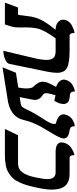

<svg xmlns="http://www.w3.org/2000/svg" viewBox="442 -1048 624 1549"><g transform="rotate(90 754.5 -273.0)"><path d="M389.2 13.2 448.2 -235.8Q452.1 -248 454.1 -262.2Q462.9 -306.6 462.9 -335.9Q462.9 -375 446.3 -392.1Q429.7 -409.2 394 -409.2H289.1Q221.7 -319.3 208 -256.8Q200.2 -212.4 200.2 -165Q200.2 -160.2 200.7 -150.9Q201.2 -141.6 201.2 -137.2V-120.1Q201.2 -79.1 195.8 -61L176.8 0H1L40 -106H99.1L101.6 -122.6Q103.5 -135.7 104 -143.1Q112.8 -210.9 113.8 -213.9Q124.5 -268.1 151.4 -313.2Q178.2 -358.4 220.2 -409.2Q182.1 -409.2 160.2 -426.8Q138.2 -444.3 138.2 -471.2Q138.2 -475.1 140.1 -484.9Q143.6 -502.4 155.5 -516.8Q167.5 -531.2 182.4 -539.3Q197.3 -547.4 211.7 -552.7Q226.1 -558.1 235.4 -560.1L245.1 -562Q246.6 -522 266.1 -522H390.1Q488.8 -522 527.8 -500.7Q566.9 -479.5 566.9 -419.9Q566.9 -388.7 558.1 -344.2L495.1 -37.1Q491.2 -17.1 464.8 -4.9Q438 7.8 413.6 10.7Z M816.4 -127.9Q833 -129.9 841.8 -139.6Q850.6 -149.9 863.8 -178.2Q892.6 -239.7 937.5 -308.1Q971.2 -357.9 977.5 -381.8Q979.5 -397.5 979.5 -400.9Q979.5 -411.1 975.6 -411.1Q901.9 -429.7 901.9 -472.2Q901.9 -479 902.8 -482.9Q907.2 -503.9 918.5 -520Q929.7 -536.1 942.9 -544.2Q956.1 -552.2 968.5 -557.1Q981 -562 989.3 -563L997.6 -564Q998.5 -542 1006.1 -533.2Q1013.7 -524.4 1035.6 -521Q1096.7 -512.2 1096.7 -475.1Q1096.7 -473.6 1096.2 -470Q1095.7 -466.3 1095.7 -464.8Q1092.8 -451.7 1082.5 -430.4Q1072.3 -409.2 1063.5 -394.5L1035.6 -348.1Q1009.8 -304.7 1000 -288.1Q986.3 -262.7 970.7 -225.6Q956.1 -189.9 948.7 -155.8Q922.9 -36.6 767.6 -20L643.1 0Q556.6 13.2 522.5 19L566.4 -88.9L685.5 -107.9Q692.9 -143.6 692.9 -170.9Q692.9 -211.9 681.6 -227.1Q660.6 -248 649.7 -266.4Q638.7 -284.7 638.7 -306.2Q638.7 -310.5 640.6 -324.2Q644.5 -347.7 680.7 -413.1Q653.8 -421.9 637.7 -438.7Q621.6 -455.6 621.6 -476.1Q621.6 -481.9 622.6 -485.8Q627 -505.4 638.2 -520.8Q649.4 -536.1 662.4 -543.9Q675.3 -551.8 687.7 -556.9Q700.2 -562 708.5 -563.5L716.8 -564.9Q716.8 -528.8 742.7 -524.9Q755.4 -523.9 762.7 -523.2Q770 -522.5 782.2 -519.3Q794.4 -516.1 801.3 -510.7Q808.1 -505.4 813.5 -495.4Q818.8 -485.4 818.8 -471.2Q818.8 -463.9 815.4 -450.2Q814 -436 793.5 -398.9Q758.3 -406.2 747.6 -408.2Q740.7 -386.2 735.8 -363.8Q731.4 -345.7 731.4 -333Q731.4 -318.4 737.8 -312Q756.3 -297.9 763.7 -291.7Q771 -285.6 778.3 -272.7Q785.6 -259.8 785.6 -244.1Q785.6 -233.4 782.7 -220.2L762.7 -119.1Q767.1 -120.1 786.1 -123Q805.2 -126 816.4 -127.9Z M1411.1 -249Q1424.3 -310.1 1424.3 -342.8Q1424.3 -409.2 1370.1 -409.2H1206.1Q1128.4 -409.2 1128.4 -458Q1128.4 -463.4 1130.4 -473.1Q1134.3 -493.2 1146.2 -509.8Q1158.2 -526.4 1172.1 -535.4Q1186 -544.4 1199.5 -550.5Q1212.9 -556.6 1222.2 -558.6L1231 -561Q1231 -522 1252 -522H1382.3Q1447.8 -522 1478.5 -486.6Q1509.3 -451.2 1509.3 -378.9Q1509.3 -335.4 1495.1 -266.1Q1484.9 -217.3 1475.1 -182.9Q1465.3 -148.4 1450.4 -116.5Q1435.5 -84.5 1417 -64.5Q1398.4 -44.4 1371.8 -28.8Q1345.2 -13.2 1310.3 -6.6Q1275.4 0 1230 0H1020L1070.3 -106H1298.3Q1343.3 -106 1369.9 -141.1Q1396.5 -176.3 1411.1 -249Z"/></g></svg>

Font: Linux Libertine G
Style: Semibold Italic
Weight: 600
Italic angle: -11.5°
Designer: Philipp H. Poll
Foundry: Philipp H. Poll
Version: Version 5.1.1